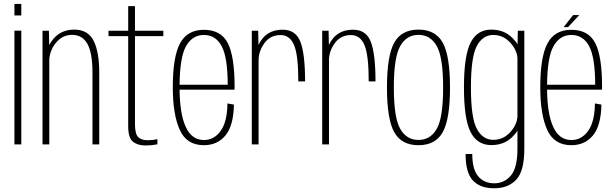

<svg xmlns="http://www.w3.org/2000/svg" viewBox="-20 -756 3218 1005"><path d="M55.5 0V-595.5H91.5V0ZM55.5 -735.5H91.5V-675H55.5Z M202.5 0V-595H236L237.5 -520Q247 -538.5 261.5 -555Q302.5 -601 368.5 -601Q441 -601 470.2 -542.2Q499.5 -483.5 499.5 -375.5V0H464V-377Q464 -478 437.8 -525.8Q411.5 -573.5 357.5 -573.5Q305.5 -573.5 271.5 -530.5Q242 -493.5 238 -446V0Z M741.5 5.5Q700 5.5 675.5 -14.8Q651 -35 651 -95.5V-567H548V-595H651V-724H686.5V-595H835V-567H686.5V-107.5Q686.5 -55 703.2 -38.5Q720 -22 752.5 -22Q778.5 -22 804 -27.5V-0.5Q773 5.5 741.5 5.5Z M1047 4Q957 4 920.8 -76.5Q884.5 -157 884.5 -299Q884.5 -459 922.5 -529.5Q960.5 -600 1047 -600Q1136 -600 1172 -531Q1208 -462 1208 -301Q1208 -293.5 1207.5 -286.5H920Q921.5 -160 951.5 -93.5Q983 -23 1047.5 -23Q1100.5 -23 1135 -70.8Q1169.5 -118.5 1170.5 -214.5L1204.5 -208.5Q1202.5 -98.5 1160.2 -47.2Q1118 4 1047 4ZM920 -312.5H1172Q1171.5 -456 1140.5 -514Q1109 -573 1047 -573Q986.5 -573 953 -513Q921.5 -455.5 920 -312.5Z M1541.5 -330Q1541.5 -466.5 1519.5 -519.5Q1497.5 -572.5 1448.5 -572.5Q1394.5 -572.5 1364 -530Q1335 -490 1333.5 -444.5V0H1298V-595H1331.5L1333 -521Q1342 -540.5 1356.5 -557.5Q1394 -600.5 1459.5 -600.5Q1528 -600.5 1552.5 -537Q1577 -473.5 1577 -330Z M1910 -330Q1910 -466.5 1888 -519.5Q1866 -572.5 1817 -572.5Q1763 -572.5 1732.5 -530Q1703.5 -490 1702 -444.5V0H1666.5V-595H1700L1701.5 -521Q1710.5 -540.5 1725 -557.5Q1762.5 -600.5 1828 -600.5Q1896.5 -600.5 1921 -537Q1945.5 -473.5 1945.5 -330Z M2170.5 4Q2081.5 4 2043.5 -64.2Q2005.5 -132.5 2005.5 -298Q2005.5 -464 2043.5 -532.5Q2081.5 -601 2170.5 -601Q2259.5 -601 2297.5 -532.5Q2335.5 -464 2335.5 -298Q2335.5 -132.5 2297.5 -64.2Q2259.5 4 2170.5 4ZM2170.5 -23.5Q2233 -23.5 2266.2 -81.8Q2299.5 -140 2299.5 -298Q2299.5 -456 2266.2 -514.8Q2233 -573.5 2170.5 -573.5Q2108 -573.5 2074.8 -514.8Q2041.5 -456 2041.5 -298Q2041.5 -140 2074.8 -81.8Q2108 -23.5 2170.5 -23.5Z M2566.5 229.5Q2492 229.5 2454.5 188Q2417 146.5 2417 50H2452Q2452 130.5 2483.2 167Q2514.5 203.5 2567 203.5Q2619 203.5 2653.8 163.2Q2688.5 123 2688.5 23.5V-72.5Q2678.5 -55 2660.5 -38Q2618 3.5 2551.5 3.5Q2478 3.5 2443.2 -64.8Q2408.5 -133 2408.5 -298.5Q2408.5 -464.5 2443.2 -532.8Q2478 -601 2551.5 -601Q2618 -601 2660.5 -559Q2679 -541.5 2689 -524L2690.5 -595H2724.5V24Q2724.5 139 2682.5 184.2Q2640.5 229.5 2566.5 229.5ZM2688.5 -450.5Q2686.5 -492.5 2652 -531.5Q2615 -573 2562 -573Q2507 -573 2476 -515.5Q2445 -458 2445 -298.5Q2445 -139 2476 -81.5Q2507 -24 2562 -24Q2615 -24 2652 -65.5Q2686.5 -104.5 2688.5 -146.5Z M2970.5 4Q2880.5 4 2844.2 -76.5Q2808 -157 2808 -299Q2808 -459 2846 -529.5Q2884 -600 2970.5 -600Q3059.5 -600 3095.5 -531Q3131.5 -462 3131.5 -301Q3131.5 -293.5 3131 -286.5H2843.5Q2845 -160 2875 -93.5Q2906.5 -23 2971 -23Q3024 -23 3058.5 -70.8Q3093 -118.5 3094 -214.5L3128 -208.5Q3126 -98.5 3083.8 -47.2Q3041.5 4 2970.5 4ZM2843.5 -312.5H3095.5Q3095 -456 3064 -514Q3032.5 -573 2970.5 -573Q2910 -573 2876.5 -513Q2845 -455.5 2843.5 -312.5ZM2930 -614 2980 -677H3012L2953.5 -614Z"/></svg>

Font: Anybody ExtraLight
Style: Regular
Weight: 200
Designer: Tyler Finck
Foundry: Etcetera Type Company
Version: Version 1.010; ttfautohint (v1.8.3) -l 8 -r 50 -G 200 -x 14 